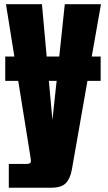

<svg xmlns="http://www.w3.org/2000/svg" viewBox="-20 -752 501 894"><path d="M21 122.1V11.2H105Q124 11.2 124 -2Q124 -8.8 122.6 -16.1L64.9 -375.5H4.4V-488.8H46.9L7.8 -732.4H175.3L197.3 -488.8H255.9L281.7 -732.4H450.2L407.2 -488.8H448.7V-375.5H387.2L314.5 38.1Q307.1 79.6 286.4 100.8Q265.6 122.1 218.3 122.1ZM207.5 -375.5 224.1 -193.4 243.7 -375.5Z"/></svg>

Font: webenart
Style: Regular
Weight: 400
Designer: Vernon Adams
Foundry: Vernon Adams
Version: Version 2.116; ttfautohint (v1.8.3)